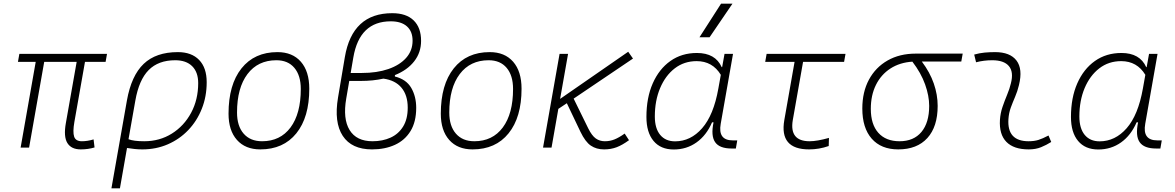

<svg xmlns="http://www.w3.org/2000/svg" viewBox="-20 -815 6485 1060"><path d="M425.8 9.8Q373.5 9.8 351.8 -25.6Q330.1 -61 343.8 -136.7L403.3 -473.6H224.1L140.6 0H93.8L177.2 -473.6H79.1L86.9 -517.6H570.8L563 -473.6H449.2L390.6 -141.6Q380.9 -85.9 389.4 -60.5Q397.9 -35.2 432.1 -35.2Q462.9 -35.2 496.6 -45.4L502 -1Q466.3 9.8 425.8 9.8Z M961.9 -527.3Q1037.6 -527.3 1079.3 -484.1Q1121.1 -440.9 1121.1 -361.3Q1121.1 -282.2 1094.2 -214.6Q1067.4 -147 1019.3 -96.7Q971.2 -46.4 906.5 -18.3Q841.8 9.8 765.6 9.8Q744.1 9.8 723.4 7.6Q702.6 5.4 681.2 2L642.1 224.6H595.2L680.7 -260.3Q705.1 -397.5 773.2 -462.4Q841.3 -527.3 961.9 -527.3ZM689.5 -46.4Q717.8 -35.2 776.4 -35.2Q861.3 -35.2 928.7 -77.4Q996.1 -119.6 1035.2 -192.4Q1074.2 -265.1 1074.2 -356.4Q1074.2 -416.5 1041 -449.5Q1007.8 -482.4 947.3 -482.4Q854.5 -482.4 800.8 -428.2Q747.1 -374 727.1 -259.3Z M1417 9.8Q1334.5 9.8 1288.1 -42.5Q1241.7 -94.7 1241.7 -187.5Q1241.7 -347.7 1313.2 -437.5Q1384.8 -527.3 1511.7 -527.3Q1594.7 -527.3 1641.1 -474.1Q1687.5 -420.9 1687.5 -325.2Q1687.5 -167.5 1616 -78.9Q1544.4 9.8 1417 9.8ZM1426.8 -35.2Q1527.3 -35.2 1584 -111.3Q1640.6 -187.5 1640.6 -323.7Q1640.6 -398.4 1605.2 -440.4Q1569.8 -482.4 1505.9 -482.4Q1403.8 -482.4 1346.2 -406Q1288.6 -329.6 1288.6 -193.8Q1288.6 -119.1 1325.2 -77.1Q1361.8 -35.2 1426.8 -35.2Z M2033.7 9.8Q1921.4 9.8 1872.3 -64.9Q1823.2 -139.6 1846.2 -276.4L1883.8 -499.5Q1924.8 -742.2 2145.5 -742.2Q2222.7 -742.2 2263.7 -702.4Q2304.7 -662.6 2304.7 -589.4Q2304.7 -524.9 2266.6 -476.3Q2228.5 -427.7 2160.2 -400.4V-392.6Q2223.1 -377 2250.5 -329.6Q2277.8 -282.2 2277.8 -219.7Q2277.8 -142.6 2246.6 -91.6Q2215.3 -40.5 2160.4 -15.4Q2105.5 9.8 2033.7 9.8ZM2096.7 -380.9Q2039.6 -368.2 1972.7 -368.2H1908.2L1891.6 -271.5Q1872.1 -158.7 1910.2 -96.9Q1948.2 -35.2 2036.6 -35.2Q2092.3 -35.2 2136.2 -55.2Q2180.2 -75.2 2205.6 -116.5Q2231 -157.7 2231 -220.7Q2231 -289.6 2196.5 -330.8Q2162.1 -372.1 2096.7 -380.9ZM1916 -412.1H1977.1Q2061 -412.1 2124 -433.8Q2187 -455.6 2222.4 -495.6Q2257.8 -535.6 2257.8 -590.3Q2257.8 -641.6 2226.6 -669.4Q2195.3 -697.3 2137.2 -697.3Q1964.8 -697.3 1930.7 -498Z M2588.9 9.8Q2506.3 9.8 2460 -42.5Q2413.6 -94.7 2413.6 -187.5Q2413.6 -347.7 2485.1 -437.5Q2556.6 -527.3 2683.6 -527.3Q2766.6 -527.3 2813 -474.1Q2859.4 -420.9 2859.4 -325.2Q2859.4 -167.5 2787.8 -78.9Q2716.3 9.8 2588.9 9.8ZM2598.6 -35.2Q2699.2 -35.2 2755.9 -111.3Q2812.5 -187.5 2812.5 -323.7Q2812.5 -398.4 2777.1 -440.4Q2741.7 -482.4 2677.7 -482.4Q2575.7 -482.4 2518.1 -406Q2460.4 -329.6 2460.4 -193.8Q2460.4 -119.1 2497.1 -77.1Q2533.7 -35.2 2598.6 -35.2Z M2978 0 3069.3 -517.6H3116.2L3072.3 -269L3448.2 -529.3L3474.6 -491.7L3147 -270.5L3227.5 -106.4Q3247.6 -65.9 3269.3 -50.5Q3291 -35.2 3319.3 -35.2Q3347.2 -35.2 3372.3 -45.2Q3397.5 -55.2 3428.7 -77.6L3452.6 -41Q3416 -14.2 3384.5 -2.2Q3353 9.8 3314.9 9.8Q3272.5 9.8 3241.9 -11Q3211.4 -31.7 3184.6 -87.4L3109.4 -245.1L3062.5 -213.9L3024.9 0Z M3966.8 -444.3 3980 -517.6H4026.9L3959 -131.8Q3942.4 -40 4025.4 -40H4050.3L4042.5 4.9H4019Q3952.1 4.9 3928 -30.3Q3903.8 -65.4 3919.4 -139.6H3911.1Q3880.4 -67.9 3825.4 -28.8Q3770.5 10.3 3699.7 10.3Q3627.4 10.3 3588.1 -36.9Q3548.8 -84 3548.8 -169.4Q3548.8 -275.4 3583.7 -354.7Q3618.7 -434.1 3681.2 -478.3Q3743.7 -522.5 3827.6 -522.5Q3929.2 -522.5 3964.4 -444.3ZM3826.2 -477.5Q3756.8 -477.5 3705.1 -437.5Q3653.3 -397.5 3624.3 -328.4Q3595.2 -259.3 3595.2 -171.9Q3595.2 -106 3624.8 -70.3Q3654.3 -34.7 3707 -34.7Q3793 -34.7 3856.4 -107.2Q3919.9 -179.7 3945.8 -325.7L3959.5 -401.9Q3913.6 -477.5 3826.2 -477.5ZM3841.8 -609.4 3960.9 -794.9H4023.9L3897.5 -609.4Z M4446.8 9.8Q4281.7 9.8 4310.1 -152.3L4366.7 -473.6H4204.6L4212.4 -517.6H4647.9L4640.1 -473.6H4413.6L4356.9 -152.3Q4336.9 -35.2 4449.7 -35.2Q4490.7 -35.2 4556.6 -53.7L4555.2 -8.8Q4502 9.8 4446.8 9.8Z M4939 9.8Q4844.7 9.8 4792.7 -49.3Q4740.7 -108.4 4740.7 -215.8Q4740.7 -307.1 4777.3 -375.2Q4814 -443.4 4880.4 -481.2Q4946.8 -519 5035.6 -519H5294.9L5287.1 -475.1H5069.3Q5113.8 -416 5135.3 -354Q5156.7 -292 5156.7 -230.5Q5156.7 -115.7 5099.9 -53Q5043 9.8 4939 9.8ZM5017.1 -474.6Q4947.8 -470.2 4896 -436.8Q4844.2 -403.3 4815.9 -346.2Q4787.6 -289.1 4787.6 -213.9Q4787.6 -128.4 4829.1 -81.8Q4870.6 -35.2 4946.3 -35.2Q5024.4 -35.2 5067.1 -86.4Q5109.9 -137.7 5109.9 -230.5Q5109.9 -285.6 5087.4 -348.9Q5064.9 -412.1 5017.1 -474.6Z M5768.6 -66.9 5783.7 -31.2Q5756.8 -14.2 5727.3 -2.2Q5697.8 9.8 5659.2 9.8Q5576.7 9.8 5536.1 -31.7Q5495.6 -73.2 5500.5 -153.3Q5502.9 -189.9 5514.6 -224.4Q5526.4 -258.8 5540 -291.5Q5553.7 -324.2 5561 -355Q5577.1 -417.5 5550 -450Q5522.9 -482.4 5458 -482.4Q5411.6 -482.4 5368.7 -471.2L5358.4 -513.7Q5387.2 -522 5416 -524.7Q5444.8 -527.3 5473.6 -527.3Q5556.6 -527.3 5592 -480.7Q5627.4 -434.1 5605.5 -345.2Q5597.2 -310.5 5584.2 -280.5Q5571.3 -250.5 5560.5 -221.2Q5549.8 -191.9 5547.4 -157.7Q5539.1 -35.2 5658.7 -35.2Q5689.5 -35.2 5712.9 -42.5Q5736.3 -49.8 5768.6 -66.9Z M6310.5 -444.3 6323.7 -517.6H6370.6L6302.7 -131.8Q6286.1 -40 6369.1 -40H6394L6386.2 4.9H6362.8Q6295.9 4.9 6271.7 -30.3Q6247.6 -65.4 6263.2 -139.6H6254.9Q6224.1 -67.9 6169.2 -28.8Q6114.3 10.3 6043.5 10.3Q5971.2 10.3 5931.9 -36.9Q5892.6 -84 5892.6 -169.4Q5892.6 -275.4 5927.5 -354.7Q5962.4 -434.1 6024.9 -478.3Q6087.4 -522.5 6171.4 -522.5Q6272.9 -522.5 6308.1 -444.3ZM6169.9 -477.5Q6100.6 -477.5 6048.8 -437.5Q5997.1 -397.5 5968 -328.4Q5939 -259.3 5939 -171.9Q5939 -106 5968.5 -70.3Q5998 -34.7 6050.8 -34.7Q6136.7 -34.7 6200.2 -107.2Q6263.7 -179.7 6289.6 -325.7L6303.2 -401.9Q6257.3 -477.5 6169.9 -477.5Z"/></svg>

Font: Cascadia Mono PL ExtraLight
Style: Italic
Weight: 200
Italic angle: -10°
Monospace: yes
Designer: Aaron Bell
Foundry: Saja Typeworks
Version: Version 2404.023; ttfautohint (v1.8.4)